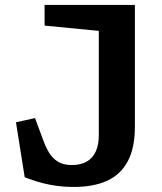

<svg xmlns="http://www.w3.org/2000/svg" viewBox="-20 -750 660 782"><path d="M98.2 -21.5Q89.4 -24.9 80.6 -28.2L45 -252.1L122.7 -269L157.6 -175Q170.8 -139.3 186.9 -118.1Q203.1 -96.9 223.8 -87.4Q244.6 -77.8 272.7 -77.8Q309.7 -77.8 334.1 -92.4Q358.6 -106.9 370.5 -134Q382.4 -161.2 382.4 -199.2V-666.2L417.2 -620.9L161.6 -645.7V-730H529.4V-234.1Q529.4 -146.9 500 -92.5Q470.5 -38 415.2 -13.2Q359.9 11.5 279.5 11.5Q246.9 11.5 216.6 7.7Q186.2 3.9 157.2 -3.3Q128.2 -10.6 98.2 -21.5Z"/></svg>

Font: Monaspace Xenon Var ExtraLight
Style: Regular
Weight: 200
Designer: Riley Cran and the Lettermatic Team
Version: Version 1.200 (Monaspace Xenon Var)